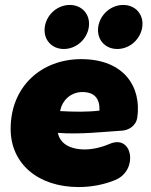

<svg xmlns="http://www.w3.org/2000/svg" viewBox="-20 -744 610 776"><path d="M298 12C346 12 400 3 447 -17C540 -56 517 -204 422 -162C395 -150 357 -140 323 -140C261 -140 222 -165 214 -207C302 -200 395 -211 474 -216C499 -218 530 -234 535 -270C552 -390 484 -505 308 -505C149 -505 23 -396 23 -223C23 -83 133 12 298 12ZM238 -546C288 -546 332 -585 339 -635C346 -685 312 -724 262 -724C212 -724 168 -685 161 -635C154 -585 188 -546 238 -546ZM454 -546C504 -546 548 -585 555 -635C562 -685 528 -724 478 -724C428 -724 384 -685 377 -635C370 -585 404 -546 454 -546ZM223 -295 224 -299C230 -333 262 -372 313 -372C363 -372 384 -344 382 -297C334 -291 279 -292 223 -295Z"/></svg>

Font: SN Pro Black
Style: Italic
Weight: 900
Italic angle: -9°
Designer: Tobias Whetton
Foundry: Supernotes
Version: Version 1.001;Glyphs 3.2 (3249)